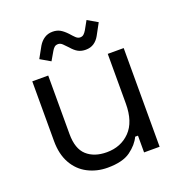

<svg xmlns="http://www.w3.org/2000/svg" viewBox="-125 -780 837 894"><g transform="rotate(-20 294.0 -332.5)"><path d="M65 -193V-489H144V-199Q144 -126 180.5 -93Q217 -60 279 -60Q349 -60 394 -106Q439 -152 439 -243V-489H518V0H441V-83H427Q411 -48 372 -19.5Q333 9 258 9Q205 9 160.5 -14Q116 -37 90.5 -82.5Q65 -128 65 -193ZM181 -546 131 -575 162 -631Q174 -651 191.5 -662.5Q209 -674 232 -674Q253 -674 268.5 -665.5Q284 -657 302 -638Q314 -624 324 -614.5Q334 -605 345 -605Q356 -605 363 -611.5Q370 -618 376 -628L400 -671L450 -642L419 -585Q408 -565 391 -553.5Q374 -542 350 -542Q329 -542 313 -550.5Q297 -559 280 -579Q268 -592 258 -601.5Q248 -611 237 -611Q225 -611 218 -604.5Q211 -598 206 -589Z"/></g></svg>

Font: Space Grotesk Frontify
Style: Regular
Weight: 400
Designer: Florian Karsten
Version: Version 2.000